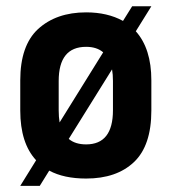

<svg xmlns="http://www.w3.org/2000/svg" viewBox="-20 -566 550 615"><path d="M415 -465.8Q464.8 -410.2 464.8 -308.6V-211.9Q464.8 -99.6 409.2 -46.9Q353.5 5.9 255.9 5.9Q184.6 5.9 137.7 -19.5L107.4 29.3H44.9L95.7 -52.7Q44.9 -107.4 44.9 -211.9V-308.6Q44.9 -419.9 101.6 -472.7Q160.2 -526.4 255.9 -526.4Q324.2 -526.4 374 -499L403.3 -545.9H464.8ZM170.9 -173.8 310.5 -398.4Q290 -416 255.9 -416Q168 -416 168 -306.6V-212.9Q168 -191.4 170.9 -173.8ZM338.9 -343.8 200.2 -121.1Q220.7 -103.5 255.9 -103.5Q341.8 -103.5 341.8 -212.9V-306.6Q341.8 -328.1 338.9 -343.8Z"/></svg>

Font: Dinish
Style: Bold
Weight: 700
Designer: Bert Driehuis
Foundry: Playbeing
Version: Version 3.006; git-39231f3c-release